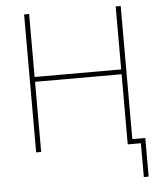

<svg xmlns="http://www.w3.org/2000/svg" viewBox="-59 -765 824 990"><g transform="rotate(-5 353.0 -269.5)"><path d="M645 175V0H577V-363H129V0H103V-714H129V-388H577V-714H603V-25H670V175Z"/></g></svg>

Font: Noto Sans UI Thin
Style: Regular
Weight: 250
Designer: Monotype Design Team
Foundry: Monotype Imaging Inc.
Version: Version 1.901